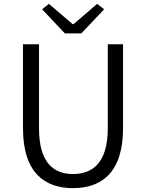

<svg xmlns="http://www.w3.org/2000/svg" viewBox="-20 -961 756 994"><path d="M358 13C502 13 617 -64 617 -297V-732H538V-296C538 -116 457 -60 358 -60C260 -60 182 -116 182 -296V-732H99V-297C99 -64 214 13 358 13ZM316 -788H401L519 -913L483 -941L361 -836H356L233 -941L198 -913Z"/></svg>

Font: Genne Gothic Normal
Style: Regular
Weight: 350
Designer: Ryoko NISHIZUKA (kana & ideographs); Paul D. Hunt (Latin, Greek & Cyrillic); Wenlong ZHANG (bopomofo); Sandoll Communica
Foundry: Adobe Systems Incorporated
Version: Version 1.004;PS 1.004;hotconv 16.6.51;makeotf.lib2.5.65220